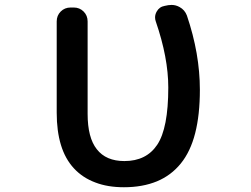

<svg xmlns="http://www.w3.org/2000/svg" viewBox="-20 -786 1040 795"><path d="M493.2 -10.7Q425.8 -10.7 375 -30.3Q322.3 -49.8 286.1 -88.9Q250 -127.9 232.4 -185.5Q214.8 -243.2 214.8 -319.3V-697.3Q214.8 -721.7 231.4 -738.3Q248 -754.9 272.5 -754.9H285.2Q309.6 -754.9 326.2 -738.3Q342.8 -721.7 342.8 -697.3V-314.5Q342.8 -215.8 380.9 -168Q418.9 -119.1 495.1 -119.1Q585.9 -119.1 630.9 -186.5Q676.8 -254.9 676.8 -423.8Q676.8 -546.9 625 -697.3Q622.1 -705.1 622.1 -713.9Q622.1 -726.6 628.9 -738.3Q639.6 -757.8 662.1 -761.7L676.8 -764.6Q683.6 -765.6 690.4 -765.6Q708 -765.6 723.6 -756.8Q745.1 -745.1 753.9 -721.7Q807.6 -563.5 807.6 -414.1Q807.6 -310.5 788.1 -234.4Q768.6 -158.2 728.5 -108.9Q688.5 -59.6 629.9 -35.2Q570.3 -10.7 493.2 -10.7Z"/></svg>

Font: Rounded Mgen+ 2m medium
Style: Regular
Weight: 500
Designer: [Source Han Sans]
Ryoko NISHIZUKA  (kana & ideographs); Paul D. Hunt (Latin, Greek & Cyrillic); Wenlong ZHANG  (bopomofo
Version: Version 1.059.20150602